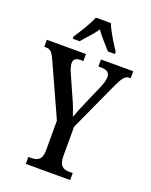

<svg xmlns="http://www.w3.org/2000/svg" viewBox="-171 -1019 868 1107"><g transform="rotate(20 263.0 -465.5)"><path d="M136 -784V-771H179C205 -803 241 -838 265 -875C290 -838 327 -801 352 -771H395V-784C370 -822 329 -886 312 -931H220C203 -886 161 -822 136 -784ZM129 0H401V-43H379C346 -43 317 -54 317 -117V-296L453 -594C480 -653 495 -671 520 -671H528V-714H330V-671H347C379 -671 400 -661 400 -631C400 -616 394 -592 383 -566L334 -454C316 -412 301 -376 291 -348C281 -379 269 -412 251 -451L192 -584C185 -599 178 -623 178 -638C178 -656 189 -671 220 -671H238V-714H-2V-671H8C37 -671 48 -657 66 -618L212 -296V-113C212 -54 183 -43 146 -43H129Z"/></g></svg>

Font: Noto Serif Georgian ExtraCondensed Medium
Style: Regular
Weight: 500
Width: 2
Designer: Monotype Design Team, Akaki Razmadze
Foundry: Google LLC
Version: Version 2.003